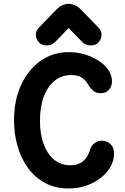

<svg xmlns="http://www.w3.org/2000/svg" viewBox="-20 -994 671 1028"><path d="M347.2 15Q275.8 15 221.2 -14.4Q166.8 -43.8 129.8 -94.6Q92.8 -145.5 74 -211.4Q55.2 -277.2 55.2 -350.2Q55.2 -457 92.9 -539Q130.5 -621 197 -668Q263.5 -715 349.2 -715Q391.2 -715 431.6 -703.2Q472 -691.5 505.4 -670.6Q538.8 -649.8 558.8 -621.6Q578.8 -593.5 579.5 -560Q580 -532.8 564.2 -513.9Q548.5 -495 518.8 -495Q495 -495 480.8 -506.8Q466.5 -518.5 457 -532.8Q445.8 -554.8 425.2 -573.4Q404.8 -592 360.8 -592Q309 -592 271.8 -561.2Q234.5 -530.5 214.2 -476Q194 -421.5 194 -348Q194 -274.2 214.4 -220.8Q234.8 -167.2 271.1 -138.1Q307.5 -109 356.8 -109Q398 -109 423.9 -130Q449.8 -151 462 -191.8Q468.5 -214 485.9 -227.4Q503.2 -240.8 526 -240.8Q552.8 -240.8 571.9 -222Q591 -203.2 590.8 -168.8Q590.2 -134 571.6 -101Q553 -68 520 -42Q487 -16 442.9 -0.5Q398.8 15 347.2 15ZM231 -750.8Q201.8 -750.8 186.8 -768.8Q171.8 -786.8 171.8 -808Q171.8 -820 176.4 -829.2Q181 -838.5 188.8 -846.5L283.2 -944Q298.2 -959.5 315.4 -966.5Q332.5 -973.5 347.8 -973.5Q363 -973.5 380.5 -966.5Q398 -959.5 412.2 -944L506.8 -846.5Q514.8 -838.5 519.2 -829.2Q523.8 -820 523.8 -808Q523.8 -786.8 509.1 -768.8Q494.5 -750.8 464.5 -750.8Q453 -750.8 441.8 -755.1Q430.5 -759.5 420.5 -768.8L301 -892H394.5L275 -768.8Q265.8 -759.5 254.1 -755.1Q242.5 -750.8 231 -750.8Z"/></svg>

Font: National Park
Style: Regular
Weight: 400
Designer: Andrea Herstowski, Ben Hoepner
Version: Version 1.009